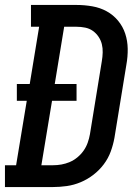

<svg xmlns="http://www.w3.org/2000/svg" viewBox="-42 -755 562 775"><path d="M-22 0V-88H23L66 -348H26V-416H78L116 -647H83V-735H267Q299 -735 330.5 -729.5Q362 -724 388.5 -709.5Q415 -695 434.5 -671.5Q454 -648 463.5 -619Q473 -590 473.5 -558Q474 -526 468 -493L420 -199Q415 -171 405 -143.5Q395 -116 377 -92Q359 -68 335 -49.5Q311 -31 283.5 -19.5Q256 -8 227.5 -4Q199 0 172 0ZM172 -88Q189 -88 206 -91Q223 -94 239.5 -101Q256 -108 270.5 -120Q285 -132 295.5 -147Q306 -162 312 -179Q318 -196 321 -213L369 -508Q372 -525 372.5 -543Q373 -561 369 -577Q365 -593 355.5 -607Q346 -621 332.5 -630.5Q319 -640 302 -643.5Q285 -647 267 -647H217L179 -416H267V-348H168L125 -88Z"/></svg>

Font: Iosevka Slab Semibold
Style: Italic
Weight: 600
Italic angle: -9°
Monospace: yes
Designer: Belleve Invis
Foundry: Belleve Invis
Version: Version 11.1.1; ttfautohint (v1.8.3)